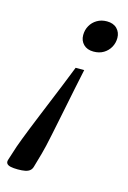

<svg xmlns="http://www.w3.org/2000/svg" viewBox="-173 -502 536 801"><g transform="rotate(15 95.0 -101.5)"><path d="M-62 215.5 -42 153.5Q-37 139.5 -28.8 117.8Q-20.5 96 -9.2 67.8Q2 39.5 15.8 6Q29.5 -27.5 45 -65.2Q60.5 -103 77.2 -144Q94 -185 110.5 -227.5H147.5Q138.5 -185 130 -144Q121.5 -103 114 -65.2Q106.5 -27.5 99.5 6Q92.5 39.5 86.8 67.8Q81 96 76 117.8Q71 139.5 67 153.5L49 216.5Q46 227 38.5 233.2Q31 239.5 18.2 242Q5.5 244.5 -13 244.5Q-32 244.5 -44.2 241.8Q-56.5 239 -61 232.5Q-65.5 226 -62 215.5ZM164.5 -312Q137 -312 121.2 -327.8Q105.5 -343.5 105.5 -367.5Q105.5 -390 115.8 -408.2Q126 -426.5 144.5 -437.5Q163 -448.5 187 -448.5Q215 -448.5 230.8 -432.5Q246.5 -416.5 246.5 -392.5Q246.5 -370.5 236.2 -352.2Q226 -334 207.8 -323Q189.5 -312 164.5 -312Z"/></g></svg>

Font: Newsreader 16pt Medium
Style: Italic
Weight: 500
Italic angle: -17°
Designer: Hugues Gentile
Foundry: Production Type
Version: Version 1.003